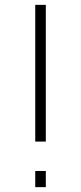

<svg xmlns="http://www.w3.org/2000/svg" viewBox="-20 -770 334 790"><path d="M168.5 -750V-187.5H125V-750ZM168.5 -66.5V0H125V-66.5Z"/></svg>

Font: Russisch Sans ExtraLight
Style: Regular
Weight: 200
Width: 4
Designer: Michael Sharanda (font) & Cristiano Sobral (main changes)
Foundry: Michael Sharanda
Version: Version 2.00;September 8, 2020;FontCreator 13.0.0.2681 64-bi